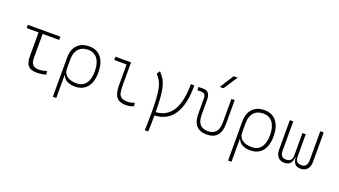

<svg xmlns="http://www.w3.org/2000/svg" viewBox="-76 -1491 4255 2413"><g transform="rotate(20 2051.0 -285.0)"><path d="M382.8 9.8Q304.7 9.8 269.5 -28.6Q234.4 -66.9 234.4 -152.3V-473.6H75.2V-517.6H510.7V-473.6H289.1V-152.3Q289.1 -90.8 314.7 -63Q340.3 -35.2 397.5 -35.2Q438 -35.2 501 -53.7L507.8 -8.8Q447.3 9.8 382.8 9.8Z M679.7 224.6V-295.4Q679.7 -406.2 736.6 -466.8Q793.5 -527.3 896.5 -527.3Q1000 -527.3 1056.6 -455.8Q1113.3 -384.3 1113.3 -253.9Q1113.3 -128.4 1056.2 -59.3Q999 9.8 894.5 9.8Q831.1 9.8 788.3 -13.7Q745.6 -37.1 730.5 -80.1H725.6V224.6ZM896.5 -482.4Q815.4 -482.4 770.5 -432.4Q725.6 -382.3 725.6 -291V-166Q725.6 -104 772 -69.6Q818.4 -35.2 902.3 -35.2Q981 -35.2 1023.7 -92.3Q1066.4 -149.4 1066.4 -253.9Q1066.4 -363.3 1022 -422.9Q977.5 -482.4 896.5 -482.4Z M1574.2 9.8Q1488.3 9.8 1450 -39.1Q1411.6 -87.9 1411.6 -195.3V-473.6H1247.1V-517.6H1455.6V-200.2Q1455.6 -143.1 1465.1 -107.2Q1474.6 -71.3 1502.4 -54.2Q1530.3 -37.1 1584 -37.1Q1619.1 -37.1 1672.9 -55.7L1679.7 -10.7Q1628.9 9.8 1574.2 9.8Z M1909.2 224.6Q1911.6 176.8 1912.8 119.4Q1914.1 62 1914.1 -4.9Q1914.1 -119.1 1909.2 -198Q1904.3 -276.9 1892.6 -331.1Q1880.9 -385.3 1859.9 -423.6Q1838.9 -461.9 1806.6 -494.1L1835 -537.1Q1871.1 -501 1895 -460.2Q1918.9 -419.4 1933.1 -363.8Q1947.3 -308.1 1953.4 -228.5Q1959.5 -148.9 1960 -35.6Q2255.9 -53.7 2255.9 -517.6H2302.7Q2302.7 -7.8 1960 9.3Q1960 71.8 1958.7 125.5Q1957.5 179.2 1955.1 224.6Z M2656.2 9.8Q2470.7 9.8 2470.7 -200.2L2470.2 -405.3Q2470.2 -473.6 2415.5 -473.6H2357.9V-517.6H2423.3Q2514.2 -517.6 2514.2 -405.3L2514.6 -200.2Q2514.6 -35.2 2656.2 -35.2Q2797.9 -35.2 2797.9 -200.2V-517.6H2841.8V-200.2Q2841.8 9.8 2656.2 9.8ZM2609.4 -609.4 2726.6 -794.9H2780.8L2658.7 -609.4Z M3023.4 224.6V-295.4Q3023.4 -406.2 3080.3 -466.8Q3137.2 -527.3 3240.2 -527.3Q3343.8 -527.3 3400.4 -455.8Q3457 -384.3 3457 -253.9Q3457 -128.4 3399.9 -59.3Q3342.8 9.8 3238.3 9.8Q3174.8 9.8 3132.1 -13.7Q3089.4 -37.1 3074.2 -80.1H3069.3V224.6ZM3240.2 -482.4Q3159.2 -482.4 3114.3 -432.4Q3069.3 -382.3 3069.3 -291V-166Q3069.3 -104 3115.7 -69.6Q3162.1 -35.2 3246.1 -35.2Q3324.7 -35.2 3367.4 -92.3Q3410.2 -149.4 3410.2 -253.9Q3410.2 -363.3 3365.7 -422.9Q3321.3 -482.4 3240.2 -482.4Z M3696.8 9.8Q3639.6 9.8 3609.4 -25.9Q3579.1 -61.5 3579.1 -127V-517.6H3625V-127Q3625 -83 3643.3 -59.1Q3661.6 -35.2 3696.8 -35.2Q3739.7 -35.2 3761.7 -54.9Q3783.7 -74.7 3783.7 -122.1V-419.9H3827.6V-122.1Q3827.6 -74.7 3848.6 -54.9Q3869.6 -35.2 3909.7 -35.2Q3947.3 -35.2 3966.8 -59.1Q3986.3 -83 3986.3 -127V-517.6H4032.2V-127Q4032.2 -61.5 4000.7 -25.9Q3969.2 9.8 3909.7 9.8Q3863.8 9.8 3837.9 -17.3Q3812 -44.4 3807.1 -104.5H3804.2Q3798.8 -44.4 3771.7 -17.3Q3744.6 9.8 3696.8 9.8Z"/></g></svg>

Font: Caskaydia Cove ExtraLight
Style: Regular
Weight: 200
Monospace: yes
Designer: Aaron Bell
Foundry: Saja Typeworks
Version: Version 4.300; ttfautohint (v1.8.3)